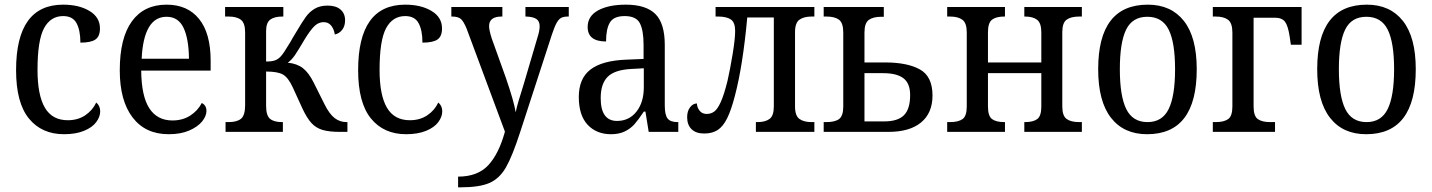

<svg xmlns="http://www.w3.org/2000/svg" viewBox="-20 -566 6145 824"><path d="M49 -265Q49 -546 251 -546Q319 -546 364 -519Q409 -492 409 -444Q409 -410 389.5 -396.5Q370 -383 325 -383Q325 -436 308.5 -466.5Q292 -497 251 -497Q197 -497 169 -445Q141 -393 141 -266Q141 -158 172.5 -104Q204 -50 271 -50Q314 -50 345.5 -71Q377 -92 393 -126Q410 -112 410 -88Q410 -65 393 -42Q376 -19 340.5 -4.5Q305 10 255 10Q159 10 104 -57.5Q49 -125 49 -265Z M494 -264Q494 -403 546 -474.5Q598 -546 695 -546Q785 -546 834.5 -484.5Q884 -423 884 -306V-263H586Q587 -153 621 -101Q655 -49 720 -49Q764 -49 796.5 -70Q829 -91 846 -124Q866 -114 866 -90Q866 -68 847.5 -45Q829 -22 792.5 -6Q756 10 704 10Q604 10 549 -62Q494 -134 494 -264ZM791 -314Q790 -400 767.5 -447Q745 -494 695 -494Q645 -494 618.5 -448Q592 -402 588 -314Z M948 -42H961Q997 -42 1014.5 -56.5Q1032 -71 1032 -115V-427Q1032 -467 1014 -481Q996 -495 961 -495H946V-536H1196V-495H1192Q1158 -495 1140 -482Q1122 -469 1122 -432V-302Q1147 -302 1160.5 -307Q1174 -312 1185 -324Q1196 -335 1227 -387Q1232 -397 1251 -428Q1277 -472 1292.5 -493.5Q1308 -515 1330.5 -528.5Q1353 -542 1386 -542Q1422 -542 1441.5 -525Q1461 -508 1461 -479Q1461 -454 1448.5 -438Q1436 -422 1417 -418Q1413 -442 1401 -456.5Q1389 -471 1369 -471Q1347 -471 1329.5 -454Q1312 -437 1288 -398Q1261 -352 1246.5 -330.5Q1232 -309 1215 -297Q1255 -293 1280 -273.5Q1305 -254 1326 -212L1373 -118Q1394 -76 1416.5 -59Q1439 -42 1467 -42H1471V0H1439Q1392 0 1364 -8.5Q1336 -17 1317 -37.5Q1298 -58 1279 -98L1236 -192Q1217 -233 1194.5 -246Q1172 -259 1122 -259V-112Q1122 -70 1139 -56Q1156 -42 1190 -42H1194V0H948Z M1517 -265Q1517 -546 1719 -546Q1787 -546 1832 -519Q1877 -492 1877 -444Q1877 -410 1857.5 -396.5Q1838 -383 1793 -383Q1793 -436 1776.5 -466.5Q1760 -497 1719 -497Q1665 -497 1637 -445Q1609 -393 1609 -266Q1609 -158 1640.5 -104Q1672 -50 1739 -50Q1782 -50 1813.5 -71Q1845 -92 1861 -126Q1878 -112 1878 -88Q1878 -65 1861 -42Q1844 -19 1808.5 -4.5Q1773 10 1723 10Q1627 10 1572 -57.5Q1517 -125 1517 -265Z M1946 192Q2030 192 2075.5 143Q2121 94 2147 -1L1983 -442Q1970 -474 1958 -484.5Q1946 -495 1920 -495H1917V-536H2136V-495H2133Q2079 -495 2079 -454Q2079 -437 2090 -402L2151 -232Q2187 -127 2193 -84Q2200 -119 2228 -206L2286 -403Q2296 -433 2296 -453Q2296 -475 2282 -484.5Q2268 -494 2238 -495H2235V-536H2421V-495H2418Q2399 -495 2388.5 -489.5Q2378 -484 2369 -468Q2360 -452 2349 -419L2213 -1Q2179 104 2151.5 152Q2124 200 2081 219Q2038 238 1955 238H1946Z M2464 -150Q2464 -229 2514 -267.5Q2564 -306 2668 -310L2742 -313V-373Q2742 -436 2726 -466.5Q2710 -497 2661 -497Q2614 -497 2597.5 -469.5Q2581 -442 2581 -388Q2502 -388 2502 -450Q2502 -497 2547 -521.5Q2592 -546 2666 -546Q2752 -546 2792.5 -506Q2833 -466 2833 -373V-114Q2833 -73 2845 -57.5Q2857 -42 2888 -42H2891V0H2764L2750 -87H2743Q2719 -51 2702.5 -32.5Q2686 -14 2661.5 -2Q2637 10 2602 10Q2540 10 2502 -30.5Q2464 -71 2464 -150ZM2743 -191V-273L2688 -270Q2617 -266 2587.5 -236Q2558 -206 2558 -145Q2558 -47 2628 -47Q2680 -47 2711.5 -87Q2743 -127 2743 -191Z M2929 -63Q2929 -89 2941.5 -105.5Q2954 -122 2971 -122Q2971 -106 2982 -91.5Q2993 -77 3013 -77Q3031 -77 3045 -87Q3059 -97 3073 -127.5Q3087 -158 3102 -218Q3113 -266 3124 -332.5Q3135 -399 3135 -433Q3135 -470 3116.5 -482.5Q3098 -495 3062 -495H3051V-536H3475V-495H3463Q3430 -495 3411 -481.5Q3392 -468 3392 -428V-109Q3392 -69 3411 -55.5Q3430 -42 3463 -42H3475V0H3224V-42H3231Q3264 -42 3282.5 -55.5Q3301 -69 3301 -109V-491H3187Q3168 -284 3134 -155Q3118 -93 3100.5 -58Q3083 -23 3060 -8Q3037 7 3002 7Q2967 7 2948 -11.5Q2929 -30 2929 -63Z M3515 -42H3526Q3564 -42 3581.5 -55.5Q3599 -69 3599 -109V-426Q3599 -468 3580.5 -481.5Q3562 -495 3527 -495H3515V-536H3773V-494H3762Q3727 -494 3708.5 -480.5Q3690 -467 3690 -426V-298H3779Q3874 -298 3928 -268Q3982 -238 3982 -156Q3982 -81 3933 -40.5Q3884 0 3793 0H3515ZM3775 -45Q3833 -45 3859.5 -71.5Q3886 -98 3886 -158Q3886 -208 3857.5 -230Q3829 -252 3770 -252H3690V-45Z M4045 -42H4057Q4093 -42 4111 -55Q4129 -68 4129 -109V-427Q4129 -467 4110.5 -481Q4092 -495 4057 -495H4045V-536H4293V-495H4290Q4255 -495 4237.5 -481.5Q4220 -468 4220 -428V-298H4449V-427Q4449 -467 4431 -481Q4413 -495 4379 -495H4376V-536H4623V-495H4612Q4576 -495 4557.5 -481.5Q4539 -468 4539 -428V-109Q4539 -69 4557.5 -55.5Q4576 -42 4612 -42H4623V0H4376V-42H4379Q4414 -42 4431.5 -55Q4449 -68 4449 -109V-252H4220V-109Q4220 -68 4237.5 -55Q4255 -42 4290 -42H4293V0H4045Z M4693 -269Q4693 -546 4906 -546Q5006 -546 5061 -476Q5116 -406 5116 -269Q5116 10 4903 10Q4803 10 4748 -60.5Q4693 -131 4693 -269ZM5023 -269Q5023 -384 4995.5 -439Q4968 -494 4904 -494Q4840 -494 4813 -439Q4786 -384 4786 -269Q4786 -154 4813.5 -98Q4841 -42 4905 -42Q4968 -42 4995.5 -98Q5023 -154 5023 -269Z M5185 -42H5197Q5233 -42 5251 -55Q5269 -68 5269 -109V-426Q5269 -467 5250.5 -481Q5232 -495 5197 -495H5185V-536H5566V-374H5520L5515 -408Q5508 -455 5495 -472.5Q5482 -490 5451 -490H5360V-109Q5360 -68 5378 -55Q5396 -42 5431 -42H5452V0H5185Z M5633 -269Q5633 -546 5846 -546Q5946 -546 6001 -476Q6056 -406 6056 -269Q6056 10 5843 10Q5743 10 5688 -60.5Q5633 -131 5633 -269ZM5963 -269Q5963 -384 5935.5 -439Q5908 -494 5844 -494Q5780 -494 5753 -439Q5726 -384 5726 -269Q5726 -154 5753.5 -98Q5781 -42 5845 -42Q5908 -42 5935.5 -98Q5963 -154 5963 -269Z"/></svg>

Font: Noto Serif Narrow
Style: Regular
Weight: 400
Width: 4
Designer: Monotype Design Team
Foundry: Monotype Imaging Inc.
Version: Version 1.001